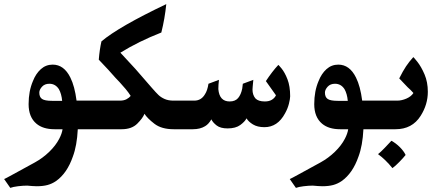

<svg xmlns="http://www.w3.org/2000/svg" viewBox="-40 -628 2149 933"><path d="M457 0H338Q334 80 314 133Q286 214 232 252Q213 265 191 271Q169 277 138 277L116 276Q100 274 92 274Q72 274 47.5 277Q23 280 10 285L-20 242Q-17 241 -6.5 235.5Q4 230 24 219L130 161Q168 140 199.5 109.5Q231 79 248 46Q261 21 264 0H225Q169 0 137 -27Q99 -59 99 -122Q99 -185 120 -234Q134 -270 158.5 -292Q183 -314 216 -314Q271 -314 302 -251Q323 -209 332 -139H457ZM200 -221Q177 -221 164 -206.5Q151 -192 151 -178Q151 -156 164.5 -147Q178 -138 213 -138H262Q259 -172 246 -195Q229 -221 200 -221Z M545 -372Q582 -333 618 -293L698 -201Q718 -178 730 -166.5Q742 -155 760 -147Q778 -139 803 -139H869V0H804Q745 0 710.5 -26.5Q676 -53 662 -75Q654 -54 627 -27Q600 0 551 0H447Q418 0 397.5 -20Q377 -40 377 -69Q377 -98 397.5 -118.5Q418 -139 447 -139H543Q562 -139 575 -146Q588 -153 595 -162Q585 -178 570.5 -195.5Q556 -213 541 -229L521 -250Q491 -285 440 -338Q444 -388 453 -427Q537 -498 768 -608Q761 -538 744 -470Q634 -427 545 -372Z M1370 -160Q1370 -148 1364 -124Q1358 -100 1345 -77Q1309 -10 1245 -10Q1211 -10 1189 -23.5Q1167 -37 1158 -53Q1150 -37 1127.5 -20.5Q1105 -4 1066 -4Q1031 -4 1012.5 -18.5Q994 -33 987 -48Q974 -25 957 -15Q933 0 897 0H859Q829 0 809 -21.5Q789 -43 789 -69Q789 -97 810 -118Q831 -139 859 -139H904Q938 -139 956 -170Q968 -188 973 -221L1024 -240Q1021 -215 1021 -195Q1026 -135 1076 -135Q1103 -135 1117 -151.5Q1131 -168 1137 -197L1140 -221L1191 -240L1188 -208L1187 -193Q1187 -167 1201 -150Q1215 -135 1247 -135Q1268 -135 1281.5 -143.5Q1295 -152 1301 -165L1252 -234Q1283 -281 1312 -312Q1312 -315 1328 -295.5Q1344 -276 1357 -242.5Q1370 -209 1370 -160Z M1845 0H1726Q1722 80 1702 133Q1674 214 1620 252Q1601 265 1579 271Q1557 277 1526 277L1504 276Q1488 274 1480 274Q1460 274 1435.5 277Q1411 280 1398 285L1368 242Q1371 241 1381.5 235.5Q1392 230 1412 219L1518 161Q1556 140 1587.5 109.5Q1619 79 1636 46Q1649 21 1652 0H1613Q1557 0 1525 -27Q1487 -59 1487 -122Q1487 -185 1508 -234Q1522 -270 1546.5 -292Q1571 -314 1604 -314Q1659 -314 1690 -251Q1711 -209 1720 -139H1845ZM1588 -221Q1565 -221 1552 -206.5Q1539 -192 1539 -178Q1539 -156 1552.5 -147Q1566 -138 1601 -138H1650Q1647 -172 1634 -195Q1617 -221 1588 -221Z M1931 125Q1921 138 1901 158.5Q1881 179 1867 189Q1833 147 1797 121Q1810 111 1830 90Q1850 69 1862 56Q1884 68 1903 87Q1922 106 1931 125Z M2039 -182Q2039 -120 2004 -65Q1963 0 1882 0H1835Q1806 0 1785.5 -20.5Q1765 -41 1765 -70Q1765 -101 1786.5 -120Q1808 -139 1835 -139H1890Q1912 -139 1935 -149Q1958 -159 1969 -176Q1956 -191 1941 -204L1900 -247Q1918 -283 1933 -305.5Q1948 -328 1968 -350Q1968 -353 1987.5 -328.5Q2007 -304 2023 -266.5Q2039 -229 2039 -182Z"/></svg>

Font: Mirza
Style: Bold
Weight: 700
Designer: Arabic design by Kourosh Beigpour, Latin design by Eduardo Tunni, engineering by Lasse Fister
Version: Version 1.0010g